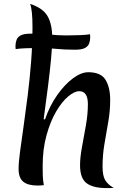

<svg xmlns="http://www.w3.org/2000/svg" viewBox="-20 -946 661 981"><path d="M524 15Q456 15 422.5 -10Q389 -35 389 -102Q389 -142 399 -195.5Q409 -249 419 -306Q429 -363 429 -414Q429 -480 385 -480Q360 -480 328 -453Q296 -426 266.5 -375.5Q237 -325 217.5 -254.5Q198 -184 198 -98Q198 -75 198.5 -50.5Q199 -26 204 0Q194 1 186 1.5Q178 2 172 2Q123 2 99 -17.5Q75 -37 75 -83Q75 -116 82.5 -172Q90 -228 100.5 -301Q111 -374 121.5 -458Q132 -542 139 -631.5Q146 -721 146 -809Q146 -850 143 -880.5Q140 -911 134 -926Q199 -905 223 -863.5Q247 -822 247 -751Q247 -710 241 -646Q235 -582 225 -503Q215 -424 203 -337L210 -336Q234 -406 272.5 -460.5Q311 -515 353 -546Q395 -577 431 -577Q495 -577 519 -538.5Q543 -500 543 -435Q543 -379 533 -322.5Q523 -266 513.5 -209.5Q504 -153 504 -95Q504 -48 517.5 -25.5Q531 -3 561 14Q551 15 542 15Q533 15 524 15ZM363 -692Q309 -692 265.5 -696.5Q222 -701 180 -701Q146 -701 111 -699.5Q76 -698 60 -695Q60 -698 59.5 -701.5Q59 -705 59 -709Q59 -727 64.5 -742Q70 -757 86.5 -765.5Q103 -774 137 -774Q190 -774 234 -769.5Q278 -765 320 -765Q354 -765 389 -766.5Q424 -768 440 -771Q440 -768 440.5 -764.5Q441 -761 441 -757Q441 -739 435.5 -724Q430 -709 413.5 -700.5Q397 -692 363 -692Z"/></svg>

Font: Merienda Medium
Style: Regular
Weight: 500
Designer: Eduardo Rodriguez Tunni
Foundry: Eduardo Rodriguez Tunni
Version: Version 2.001; ttfautohint (v1.8.4.7-5d5b)